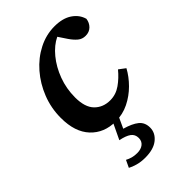

<svg xmlns="http://www.w3.org/2000/svg" viewBox="-222 -585 899 899"><g transform="rotate(-45 227.5 -136.0)"><path d="M208 14Q132 14 85 -36Q38 -86 38 -179Q38 -244 61 -302.5Q84 -361 123.5 -406.5Q163 -452 214 -478Q265 -504 320 -504Q374 -504 407.5 -481.5Q441 -459 451 -423Q448 -400 432.5 -384.5Q417 -369 392 -369Q370 -369 354 -382.5Q338 -396 323 -418L295 -460Q257 -442 224.5 -402.5Q192 -363 172.5 -310.5Q153 -258 153 -200Q153 -135 183 -104.5Q213 -74 260 -74Q298 -74 330 -96.5Q362 -119 388 -151L420 -127Q400 -90 368 -58Q336 -26 295.5 -6Q255 14 208 14ZM158 88 200 0H238L209 63Q255 76 278.5 95Q302 114 302 148Q302 183 272 207.5Q242 232 186 232Q158 232 135 225.5Q112 219 98 211L115 175Q128 182 142.5 186Q157 190 175 190Q200 190 215 178Q230 166 230 145Q230 121 212 108Q194 95 158 88Z"/></g></svg>

Font: Source Serif 4 SmText Semibold
Style: Italic
Weight: 600
Italic angle: -12°
Designer: Frank Grießhammer
Foundry: Adobe
Version: Version 4.005;hotconv 1.1.0;makeotfexe 2.6.0